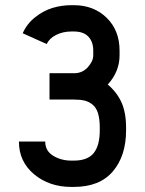

<svg xmlns="http://www.w3.org/2000/svg" viewBox="-20 -716 565 748"><path d="M257.8 -695.8H267.6Q345.2 -695.8 395.5 -646.7Q445.8 -597.7 445.8 -519V-500Q445.8 -437.5 399.9 -386.7Q436 -356 453.6 -316.4Q471.2 -276.9 471.2 -218.3V-208.5Q471.2 -108.9 419.7 -48.3Q368.2 12.2 267.6 12.2H257.8Q171.9 12.2 112.8 -37.1Q53.7 -86.4 53.7 -164.6H156.2Q156.2 -127.9 187.3 -109.1Q218.3 -90.3 257.8 -90.3H267.6Q321.3 -90.3 345 -119.6Q368.7 -148.9 368.7 -208.5V-218.3Q368.7 -252.4 361.8 -274.7Q355 -296.9 340.8 -308.3Q326.7 -319.8 310.1 -324Q293.5 -328.1 268.6 -328.1H172.9V-430.7H268.6Q301.3 -430.7 322.3 -454.3Q343.3 -478 343.3 -500V-519Q343.3 -552.7 324.5 -573Q305.7 -593.3 267.6 -593.3H257.8Q225.6 -593.3 199 -580.1Q172.4 -566.9 162.1 -544.4L68.4 -586.4Q84.5 -623 116.7 -648.7Q148.9 -674.3 184.6 -685.1Q220.2 -695.8 257.8 -695.8Z"/></svg>

Font: Anka/Coder Condensed
Style: Bold
Weight: 700
Width: 4
Monospace: yes
Version: Version 001.100